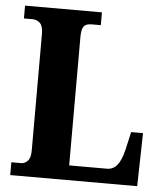

<svg xmlns="http://www.w3.org/2000/svg" viewBox="-52 -760 689 806"><g transform="rotate(5 293.0 -357.0)"><path d="M21 0V-54H63Q77 -54 89.5 -66.5Q102 -79 102 -111V-601Q102 -635 89 -647.5Q76 -660 57 -660H21V-714H345V-660H306Q282 -660 273 -647.5Q264 -635 264 -604V-62H423Q449 -62 466 -82.5Q483 -103 494 -149L511 -224H561L556 0Z"/></g></svg>

Font: Noto Serif Thai Condensed ExtraBold
Style: Regular
Weight: 800
Width: 3
Designer: Monotype Design Team
Foundry: Monotype Imaging Inc.
Version: Version 2.002; ttfautohint (v1.8.4.7-5d5b)